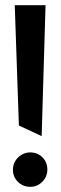

<svg xmlns="http://www.w3.org/2000/svg" viewBox="-20 -722 234 742"><path d="M53 -237 141 -196 156 -702H37ZM97 -133Q70 -133 50 -113.5Q30 -94 30 -66Q30 -38 49.5 -19Q69 0 97 0Q124 0 143.5 -19.5Q163 -39 163 -67Q163 -95 144 -114Q125 -133 97 -133Z"/></svg>

Font: Catamaran Thin SemiBold
Style: Regular
Weight: 600
Version: Version 2.000